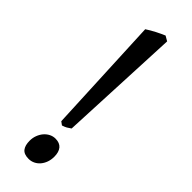

<svg xmlns="http://www.w3.org/2000/svg" viewBox="-251 -739 774 774"><g transform="rotate(45 136.0 -352.0)"><path d="M190.4 -60.1Q190.4 -43 185.3 -28.6Q180.2 -14.2 171.1 -3.4Q162.1 7.3 149.7 13.4Q137.2 19.5 123 19.5Q96.7 19.5 85.4 5.4Q74.2 -8.8 74.2 -35.2Q74.2 -51.8 79.6 -66.2Q85 -80.6 94.2 -91.6Q103.5 -102.5 116 -108.9Q128.4 -115.2 142.1 -115.2Q166.5 -115.2 178.5 -100.8Q190.4 -86.4 190.4 -60.1ZM159.2 -189.9Q149.9 -183.1 142.6 -179Q135.3 -174.8 123 -170.9L108.9 -181.2L85.9 -682.6Q104.5 -694.8 125 -705.3Q145.5 -715.8 162.1 -722.7L183.1 -710.4Z"/></g></svg>

Font: Gentium Plus Phon
Style: Regular
Weight: 400
Designer: J. Victor Gaultney, Annie Olsen, Iska Routamaa, Becca Hirsbrunner
Foundry: SIL International
Version: Version 5.000